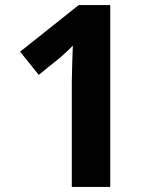

<svg xmlns="http://www.w3.org/2000/svg" viewBox="-20 -734 612 754"><path d="M413 0H262V-413Q262 -439 263.5 -481Q265 -523 266 -555Q261 -549 244.5 -533.5Q228 -518 214 -506L132 -440L59 -531L289 -714H413Z"/></svg>

Font: Noto Sans Kayah Li
Style: Bold
Weight: 700
Designer: Monotype Design Team, Sérgio Martins
Foundry: Monotype Imaging Inc.
Version: Version 2.002; ttfautohint (v1.8.4.7-5d5b)